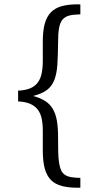

<svg xmlns="http://www.w3.org/2000/svg" viewBox="-20 -714 460 896"><path d="M343.8 162.1Q300.3 162.1 269 154.1Q237.8 146 218 126.2Q198.2 106.4 189 73Q179.7 39.6 179.7 -10.7V-104.5Q179.7 -137.7 174.1 -162.4Q168.5 -187 155 -203.9Q141.6 -220.7 119.4 -230Q97.2 -239.3 64.5 -240.7V-291Q97.7 -292.5 119.9 -301.5Q142.1 -310.5 155.3 -327.6Q168.5 -344.7 174.1 -370.1Q179.7 -395.5 179.7 -430.2V-521Q179.7 -569.8 188.7 -603Q197.8 -636.2 217.5 -656.5Q237.3 -676.8 268.3 -685.3Q299.3 -693.8 343.3 -693.8Q345.2 -693.8 348.9 -693.6Q352.5 -693.4 355 -692.9V-647Q323.2 -646.5 303.2 -641.4Q283.2 -636.2 271.5 -622.1Q259.8 -607.9 255.4 -582Q251 -556.2 251 -514.2Q250.5 -453.1 247.6 -410.9Q244.6 -368.7 233.2 -339.8Q221.7 -311 198.5 -293.7Q175.3 -276.4 134.3 -266.1Q168 -257.3 190.4 -242.9Q212.9 -228.5 226.3 -205.8Q239.7 -183.1 245.4 -151.1Q251 -119.1 251 -74.7Q251 -33.7 251.7 -3.9Q252.4 25.9 255.9 47.1Q259.3 68.4 265.6 81.5Q272 94.7 283.7 102.3Q295.4 109.9 312.7 112.8Q330.1 115.7 355 116.2V161.6Q352.5 162.1 349.4 162.1Q346.2 162.1 343.8 162.1Z"/></svg>

Font: Kameron
Style: Regular
Weight: 400
Version: Version 1.000